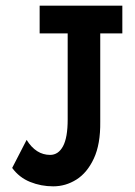

<svg xmlns="http://www.w3.org/2000/svg" viewBox="-20 -643 478 678"><path d="M168 15Q125 15 86.5 -0.5Q48 -16 23 -50L74 -149Q107 -96 157 -96Q186 -96 202.5 -126.5Q219 -157 219 -221V-525H120V-623H412V-525H334V-213Q335 -134 311.5 -83.5Q288 -33 250 -9Q212 15 168 15Z"/></svg>

Font: Inconsolata SemiCondensed ExtraBold
Style: Regular
Weight: 800
Width: 4
Monospace: yes
Designer: Raph Levien, Cyreal, Brenton Simpson
Foundry: Raph Levien, Cyreal, Google
Version: Version 3.100; ttfautohint (v1.8.4.7-5d5b)